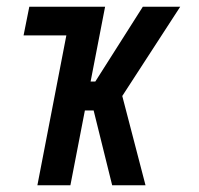

<svg xmlns="http://www.w3.org/2000/svg" viewBox="-20 -550 590 570"><path d="M313 0 258 -222H232L189 0H91L177 -445H50L67 -530H292L249 -308H263L404 -530H515L343 -265L412 0Z"/></svg>

Font: Lode Dark Term
Style: Bold Italic
Weight: 700
Italic angle: -11°
Monospace: yes
Designer: Belleve Invis
Foundry: Belleve Invis
Version: Version 29.2.0